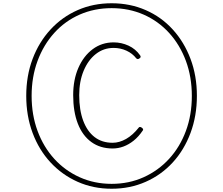

<svg xmlns="http://www.w3.org/2000/svg" viewBox="-20 -1276 1370 1178"><path d="M665 -118Q552 -118 456.5 -160.5Q361 -203 290 -279.5Q219 -356 180 -460.5Q141 -565 141 -688Q141 -811 180 -914.5Q219 -1018 290 -1095Q361 -1172 456.5 -1214Q552 -1256 665 -1256Q778 -1256 874 -1214Q970 -1172 1040 -1095Q1110 -1018 1149 -914.5Q1188 -811 1188 -688Q1188 -565 1149 -460.5Q1110 -356 1040 -279.5Q970 -203 874 -160.5Q778 -118 665 -118ZM665 -148Q771 -148 861 -188.5Q951 -229 1017.5 -301.5Q1084 -374 1120.5 -472.5Q1157 -571 1157 -687Q1157 -804 1120.5 -902.5Q1084 -1001 1017.5 -1074Q951 -1147 861 -1186.5Q771 -1226 665 -1226Q559 -1226 469 -1186.5Q379 -1147 313 -1074Q247 -1001 210.5 -902.5Q174 -804 174 -688Q174 -571 210.5 -472.5Q247 -374 313 -301.5Q379 -229 469 -188.5Q559 -148 665 -148ZM671 -365Q595 -365 540.5 -404.5Q486 -444 457.5 -517.5Q429 -591 429 -692Q429 -787 461 -860Q493 -933 549 -974.5Q605 -1016 677 -1016Q725 -1016 768.5 -996Q812 -976 840 -936Q844 -930 842.5 -925.5Q841 -921 836 -918Q829 -913 825 -913.5Q821 -914 816 -918Q793 -948 756 -965Q719 -982 677 -982Q616 -982 568.5 -945Q521 -908 493.5 -842.5Q466 -777 466 -692Q466 -601 490.5 -535.5Q515 -470 560.5 -435Q606 -400 671 -400Q712 -400 753.5 -423.5Q795 -447 832 -494Q835 -498 840.5 -497Q846 -496 852 -491Q857 -487 858 -482.5Q859 -478 855 -474Q830 -437 800 -413Q770 -389 737.5 -377Q705 -365 671 -365Z"/></svg>

Font: Playwrite BE WAL Thin
Style: Regular
Weight: 250
Version: Version 1.002